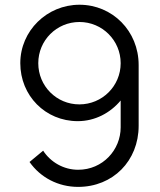

<svg xmlns="http://www.w3.org/2000/svg" viewBox="-20 -754 660 790"><path d="M307 -734.5C173.5 -734.5 63.5 -627.5 63.5 -494C63.5 -360.5 166.5 -255.5 300 -255.5C370.5 -255.5 433.5 -289 476.5 -340.5V-230C476.5 -137.5 403 -55.5 301.5 -55.5C242 -55.5 188.5 -86.5 157.5 -134L101.5 -87.5C146.5 -23.5 219.5 15 301.5 15C444.5 15 550.5 -92 550.5 -236.5V-486.5C550.5 -626.5 442.5 -734.5 307 -734.5ZM307 -663.5C401 -663.5 476.5 -587.5 476.5 -494C476.5 -400 400.5 -324.5 306.5 -324.5C212.5 -324.5 137.5 -400 137.5 -494C137.5 -588 213 -663.5 307 -663.5Z"/></svg>

Font: Hauora
Style: Regular
Weight: 400
Designer: Mikhail Sharanda
Foundry: WCYS & Co.
Version: Version 1.010